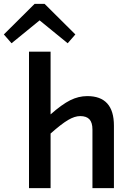

<svg xmlns="http://www.w3.org/2000/svg" viewBox="-63 -979 697 999"><path d="M-43 -799.8 117.2 -959H168.9L329.1 -799.8L289.1 -753.9L143.1 -873L-2.9 -753.9ZM200.2 -710V-383.8Q259.3 -436 302.5 -457.5Q345.7 -479 391.1 -479Q529.8 -479 529.8 -325.2V0H418V-305.2Q418 -340.8 402.6 -357.9Q387.2 -375 354 -375Q325.7 -375 291 -354.5Q256.3 -334 200.2 -284.2V0H87.9V-710Z"/></svg>

Font: IntelOne Mono Medium
Style: Regular
Weight: 500
Designer: Fred Shallcrass
Foundry: Frere-Jones Type LLC
Version: Version 1.200;hotconv 1.1.0;makeotfexe 2.6.0;FJTRelease1.2